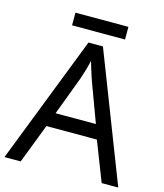

<svg xmlns="http://www.w3.org/2000/svg" viewBox="-124 -948 888 1040"><g transform="rotate(15 319.5 -427.5)"><path d="M545 0 459 -221H176L91 0H0L279 -717H360L638 0ZM352 -517Q349 -525 342 -546Q335 -567 328.5 -589.5Q322 -612 318 -624Q311 -593 302 -563.5Q293 -534 287 -517L206 -301H432ZM466 -855V-784H169V-855Z"/></g></svg>

Font: Noto Sans Old Turkic
Style: Regular
Weight: 400
Designer: Monotype Design Team
Foundry: Monotype Imaging Inc.
Version: Version 2.003; ttfautohint (v1.8.4.7-5d5b)